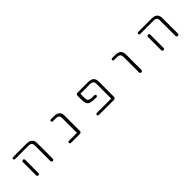

<svg xmlns="http://www.w3.org/2000/svg" viewBox="373 -1911 3255 3255"><g transform="rotate(-45 2000.0 -283.5)"><path d="M273.4 -497.1Q262.7 -497.1 255.9 -503.9Q249 -510.7 249 -521Q249 -531.2 255.9 -538.1Q262.7 -544.9 273.4 -544.9H596.7Q729.5 -544.9 730.5 -424.8V-49.8Q730.5 -38.1 722.2 -29.8Q713.9 -21.5 702.1 -21.5Q690.4 -21.5 682.1 -29.8Q673.8 -38.1 673.8 -49.8V-420.9Q673.8 -461.9 654.8 -479.5Q635.7 -497.1 588.9 -497.1ZM386.7 -367.2V-72.3V-48.8Q386.7 -38.1 378.4 -29.8Q370.1 -21.5 358.9 -21.5Q347.7 -21.5 339.4 -29.8Q331.1 -38.1 331.1 -48.8V-72.3V-367.2Q331.1 -378.9 339.4 -387.2Q347.7 -395.5 358.9 -395.5Q370.1 -395.5 378.4 -387.2Q386.7 -378.9 386.7 -367.2Z M1330.1 -420.9Q1330.1 -461.9 1311.5 -479.5Q1293 -497.1 1246.1 -497.1H1179.7Q1168.9 -497.1 1162.1 -503.9Q1155.3 -510.7 1155.3 -521Q1155.3 -531.2 1162.1 -538.1Q1168.9 -544.9 1179.7 -544.9H1255.9Q1388.7 -544.9 1388.7 -424.8V-56.6Q1388.7 -42 1378.4 -31.7Q1368.2 -21.5 1353.5 -21.5H1137.7Q1127.9 -21.5 1120.6 -28.8Q1113.3 -36.1 1113.3 -45.9Q1113.3 -55.7 1120.6 -63Q1127.9 -70.3 1137.7 -70.3H1326.2Q1330.1 -70.3 1330.1 -74.2Z M2074.2 -544.9Q2206.1 -544.9 2206.1 -424.8V-56.6Q2206.1 -42 2195.8 -31.7Q2185.5 -21.5 2171.9 -21.5H1806.6Q1796.9 -21.5 1789.6 -28.8Q1782.2 -36.1 1782.2 -45.9Q1782.2 -55.7 1789.6 -63Q1796.9 -70.3 1806.6 -70.3H2146.5Q2151.4 -70.3 2151.4 -74.2V-420.9Q2151.4 -461.9 2131.8 -479.5Q2112.3 -497.1 2066.4 -497.1H1843.8Q1839.8 -497.1 1839.8 -492.2V-420.9Q1839.8 -389.6 1840.8 -375Q1841.8 -360.4 1847.7 -346.2Q1853.5 -332 1861.3 -327.6Q1869.1 -323.2 1891.1 -317.9Q1913.1 -312.5 1939.5 -312.5Q1958 -311.5 1991.2 -311.5Q2001 -311.5 2008.3 -304.2Q2015.6 -296.9 2015.6 -286.6Q2015.6 -276.4 2008.3 -269Q2001 -261.7 1991.2 -261.7Q1951.2 -261.7 1925.8 -263.7Q1891.6 -265.6 1864.3 -272Q1836.9 -278.3 1822.3 -289.1Q1807.6 -299.8 1797.9 -319.3Q1788.1 -338.9 1785.2 -361.8Q1782.2 -384.8 1782.2 -420.9V-509.8Q1782.2 -524.4 1792.5 -534.7Q1802.7 -544.9 1816.4 -544.9Z M2648.4 -497.1Q2637.7 -497.1 2630.9 -503.9Q2624 -510.7 2624 -521Q2624 -531.2 2630.9 -538.1Q2637.7 -544.9 2648.4 -544.9H2724.6Q2856.4 -544.9 2857.4 -424.8V-50.8Q2857.4 -39.1 2848.6 -30.3Q2839.8 -21.5 2828.1 -21.5Q2816.4 -21.5 2807.6 -30.3Q2798.8 -39.1 2798.8 -50.8V-420.9Q2798.8 -461.9 2779.8 -479.5Q2760.7 -497.1 2714.8 -497.1Z M3273.4 -497.1Q3262.7 -497.1 3255.9 -503.9Q3249 -510.7 3249 -521Q3249 -531.2 3255.9 -538.1Q3262.7 -544.9 3273.4 -544.9H3596.7Q3729.5 -544.9 3730.5 -424.8V-49.8Q3730.5 -38.1 3722.2 -29.8Q3713.9 -21.5 3702.1 -21.5Q3690.4 -21.5 3682.1 -29.8Q3673.8 -38.1 3673.8 -49.8V-420.9Q3673.8 -461.9 3654.8 -479.5Q3635.7 -497.1 3588.9 -497.1ZM3386.7 -367.2V-72.3V-48.8Q3386.7 -38.1 3378.4 -29.8Q3370.1 -21.5 3358.9 -21.5Q3347.7 -21.5 3339.4 -29.8Q3331.1 -38.1 3331.1 -48.8V-72.3V-367.2Q3331.1 -378.9 3339.4 -387.2Q3347.7 -395.5 3358.9 -395.5Q3370.1 -395.5 3378.4 -387.2Q3386.7 -378.9 3386.7 -367.2Z"/></g></svg>

Font: Rounded-L Mgen+ 1mn light
Style: Regular
Weight: 200
Designer: [Source Han Sans]
Ryoko NISHIZUKA  (kana & ideographs); Paul D. Hunt (Latin, Greek & Cyrillic); Wenlong ZHANG  (bopomofo
Version: Version 1.059.20150602